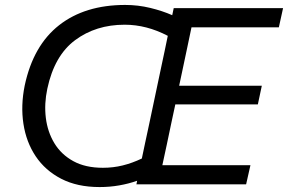

<svg xmlns="http://www.w3.org/2000/svg" viewBox="-20 -746 1166 777"><path d="M383 11Q292.5 11 227.8 -22.5Q163 -56 124.5 -113.5Q86 -171 74.8 -245Q63.5 -319 80 -400Q114.5 -562 219.2 -644Q324 -726 486.5 -726Q538.5 -726 588 -714Q637.5 -702 677 -684.5Q680 -699.5 683 -713H1125.5L1108.5 -635.5H755Q746.5 -594 737.5 -552.2Q728.5 -510.5 718.5 -462.5L705 -399H1039.5L1023.5 -323.5H689.5L673.5 -249Q663.5 -201.5 654.8 -160Q646 -118.5 637 -77.5H993.5L976 0H532Q533.5 -7.5 535 -14.5Q501 -2.5 462.8 4.2Q424.5 11 383 11ZM171.5 -387Q158.5 -326 165.5 -269Q172.5 -212 200.2 -166.2Q228 -120.5 276.8 -93.8Q325.5 -67 396.5 -67Q438 -67 476.5 -76.5Q515 -86 554 -104.5Q560.5 -135 567.2 -167.2Q574 -199.5 582 -236L632 -472.5Q639.5 -507.5 646.2 -539.2Q653 -571 659 -601Q573 -646 484.5 -646Q368 -646 284 -583.5Q200 -521 171.5 -387Z"/></svg>

Font: Commissioner
Style: Italic
Weight: 400
Italic angle: -12°
Designer: Kostas Bartsokas
Foundry: Kostas Bartsokas
Version: Version 1.000; ttfautohint (v1.8.3)